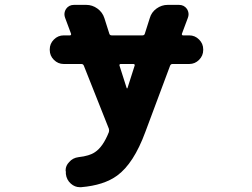

<svg xmlns="http://www.w3.org/2000/svg" viewBox="-20 -567 1040 793"><path d="M315.4 206.1Q312.5 206.1 309.6 206.1Q289.1 206.1 272.5 191.4Q254.9 175.8 252 151.4V142.6Q251 139.6 251 136.7Q251 117.2 265.6 102.5Q280.3 85 304.7 82Q349.6 77.1 372.1 61.5Q405.3 40 429.7 -21.5Q431.6 -28.3 429.7 -35.2L326.2 -295.9Q323.2 -302.7 316.4 -302.7H243.2Q219.7 -302.7 202.6 -319.8Q185.5 -336.9 185.5 -360.4V-363.3Q185.5 -386.7 202.6 -403.8Q219.7 -420.9 243.2 -420.9H269.5Q271.5 -420.9 272.9 -422.9Q274.4 -424.8 273.4 -427.7L249 -493.2Q246.1 -501 246.1 -507.8Q246.1 -519.5 252.9 -530.3Q264.6 -546.9 286.1 -546.9H335.9Q361.3 -546.9 382.3 -531.7Q403.3 -516.6 411.1 -492.2L431.6 -427.7Q433.6 -420.9 441.4 -420.9H568.4Q576.2 -420.9 578.1 -427.7L598.6 -492.2Q605.5 -516.6 626.5 -531.7Q647.5 -546.9 672.9 -546.9H718.8Q740.2 -546.9 752 -530.3Q758.8 -519.5 758.8 -507.8Q758.8 -501 755.9 -493.2L731.4 -427.7Q730.5 -424.8 731.9 -422.9Q733.4 -420.9 735.4 -420.9H761.7Q785.2 -420.9 802.2 -403.8Q819.3 -386.7 819.3 -363.3V-360.4Q819.3 -336.9 802.2 -319.8Q785.2 -302.7 761.7 -302.7H692.4Q685.5 -302.7 682.6 -295.9L580.1 -21.5Q532.2 108.4 463.9 158.2Q409.2 198.2 315.4 206.1ZM502.9 -204.1Q502.9 -202.1 504.9 -202.1Q506.8 -202.1 506.8 -204.1L536.1 -295.9Q537.1 -298.8 535.6 -300.8Q534.2 -302.7 531.2 -302.7H478.5Q475.6 -302.7 474.1 -300.8Q472.7 -298.8 473.6 -295.9Z"/></svg>

Font: Rounded Mgen+ 2m bold
Style: Bold
Weight: 700
Designer: [Source Han Sans]
Ryoko NISHIZUKA  (kana & ideographs); Paul D. Hunt (Latin, Greek & Cyrillic); Wenlong ZHANG  (bopomofo
Version: Version 1.059.20150602